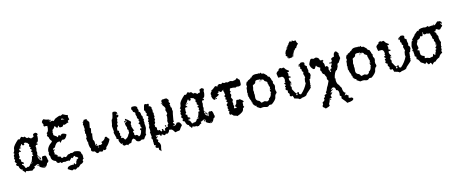

<svg xmlns="http://www.w3.org/2000/svg" viewBox="-50 -1504 5896 2476"><g transform="rotate(-15 2898.0 -266.0)"><path d="M377 12.7 380.9 -2.9 357.4 -2.4 361.3 12.7Q305.2 -8.8 305.2 -23.4L309.1 -46.4Q295.9 -55.2 285.2 -55.2Q256.3 -37.1 241.2 -37.1L245.1 -28.3V-14.6Q228.5 -14.6 205.6 8.3H201.2Q197.3 8.3 197.3 3.4L189.5 8.3H181.2V-1L173.3 3.4L153.3 -1V3.4Q140.1 -5.4 129.4 -5.4H121.6Q121.6 8.3 113.3 8.3H109.4Q109.4 -2.9 77.6 -30.8L85.4 -28.3L89.4 -37.1Q54.7 -37.1 45.4 -96.2Q29.8 -96.2 21.5 -114.3V-118.7Q21.5 -127.9 33.7 -127.9V-132.3L13.7 -159.7Q25.9 -177.2 25.9 -187Q17.6 -187 17.6 -195.8L21 -195.3L14.6 -205.6L17.6 -205.1Q19 -214.4 25.9 -214.4L21.5 -236.8Q21.5 -239.3 37.6 -259.3L22.9 -278.3L38.6 -267.1L29.8 -277.8Q46.9 -290 49.8 -332Q60.1 -366.7 129.4 -427.2Q142.6 -427.2 149.4 -422.9L177.2 -450.2L205.6 -436.5Q212.4 -440.9 221.2 -440.9Q241.2 -413.6 249.5 -413.6L269 -418.5Q269 -412.1 297.4 -395.5Q310.1 -404.8 317.4 -404.8Q317.4 -400.4 321.3 -400.4Q321.3 -409.2 333 -409.2V-436.5Q333 -448.2 365.2 -454.6Q389.2 -443.8 389.2 -436.5V-418.5Q384.8 -418.5 377 -413.6L380.9 -404.8L383.3 -413.1Q380.9 -323.2 345.2 -323.2V-318.4Q356.9 -318.4 356.9 -309.6L358.9 -310.1Q356.9 -295.9 349.1 -295.9Q341.3 -300.3 336.9 -300.3Q325.2 -285.6 325.2 -277.8Q325.2 -272.9 329.1 -264.2Q325.2 -232.9 321.3 -223.1L325.2 -200.7Q317.4 -171.4 317.4 -168.9L356.9 -114.3Q349.1 -112.8 349.1 -105.5L353 -82.5H356.9Q365.2 -82.5 369.1 -127.9L380.9 -137.2H393.1Q397 -137.2 397 -132.3L404.8 -137.2H409.2Q427.7 -137.2 433.1 -73.7Q437 -73.7 437 -68.8Q437 -43.5 413.1 -37.1Q404.8 -6.8 377 12.7ZM145.5 -46.4Q153.3 -46.4 153.3 -55.2Q161.1 -50.8 165.5 -50.8Q186.5 -50.8 205.6 -86.9L213.4 -82.5L233.4 -86.9V-91.8L225.1 -105.5Q245.1 -145 245.1 -168.9Q252 -173.3 265.1 -173.3V-182.6L257.3 -195.8L265.1 -209.5V-223.1Q253.4 -223.1 253.4 -232.4Q257.3 -241.2 257.3 -246.1H261.2L269 -241.2V-250.5Q269 -253.4 249.5 -272.9V-277.8Q261.2 -277.8 261.2 -286.6Q254.9 -286.6 245.1 -304.7Q245.1 -312.5 253.4 -332Q244.1 -332 233.4 -355Q223.1 -355 213.4 -363.8H189.5V-359.4Q193.4 -350.6 193.4 -345.7Q183.6 -336.4 177.2 -336.4Q161.6 -336.4 161.6 -359.4Q151.9 -359.4 137.7 -332Q129.4 -330.6 129.4 -323.2Q135.3 -323.2 141.6 -309.6Q125 -300.3 117.7 -300.3Q117.7 -304.7 113.3 -304.7L109.4 -295.9V-291.5L125.5 -272.9V-264.2L105.5 -268.6L89.4 -250.5Q89.4 -246.1 93.8 -246.1L89.4 -223.1L93.8 -200.7Q87.4 -200.7 77.6 -182.6L93.8 -168.9Q93.8 -173.3 97.7 -173.3V-137.2Q125.5 -128.9 125.5 -118.7L102.1 -123L125.5 -114.3Q125.5 -105.5 113.3 -105.5Q106 -109.9 101.6 -109.9L93.8 -96.2Q114.7 -96.2 129.4 -46.4ZM122.6 -304.7 137.2 -311 126 -319.3 119.6 -312ZM214.4 -85.4 219.7 -107.4 231 -91.3V-88.4ZM297.9 -28.3 285.6 -36.1V-45.4L302.7 -43ZM374.5 12.7H363.8L360.4 -0.5L377.4 -1ZM346.7 -117.7 317.4 -159.7 316.9 -126.5 324.7 -134.3ZM347.7 -85.9 342.8 -112.3 325.2 -127.4 319.8 -120.1Z M510.3 -593.8H518.6Q534.2 -580.6 583 -572.3V-567.9L574.2 -554.7Q591.3 -545.9 591.3 -541.5L612.8 -545.9H621.6L634.3 -537.6L664.1 -563.5Q717.3 -585 724.1 -585L741.2 -580.6L767.1 -593.8Q811 -567.9 827.1 -567.9Q827.1 -563.5 831.5 -563.5L827.1 -541.5Q827.1 -534.7 835.4 -506.8Q810.1 -495.6 810.1 -489.7Q814.5 -481.9 814.5 -472.2L805.7 -468.3Q797.4 -472.2 793 -472.2Q793 -461.9 758.3 -455.1Q751 -459.5 741.2 -459.5Q741.2 -449.2 724.1 -437.5H694.3Q688 -437.5 681.2 -450.7L685.5 -459.5L677.2 -463.9L660.2 -441.9H655.8Q650.9 -441.9 634.3 -468.3H621.6Q621.6 -448.7 586.9 -429.2L591.3 -420.4L583 -398.9L586.9 -377L583 -368.2Q583 -361.3 625.5 -333.5V-325.2H634.3L651.4 -346.7Q664.1 -346.7 664.1 -329.6H668.5Q682.1 -351.1 707 -351.1Q750 -338.9 750 -325.2Q724.6 -272.9 698.7 -272.9Q693.8 -272.9 685.5 -277.3Q668.5 -272.9 647 -242.7Q643.1 -250 643.1 -264.2H625.5Q591.8 -264.2 561.5 -203.6Q537.6 -203.6 531.2 -182.1Q557.1 -182.1 557.1 -173.3Q535.6 -168.9 535.6 -164.6Q540 -133.8 540 -129.9Q535.6 -121.6 535.6 -117.2Q561.5 -117.2 561.5 -99.6H574.2L565.9 -86.9V-82.5Q608.4 -72.8 608.4 -64.9L604.5 -56.2L629.9 -47.9Q629.9 -53.7 643.1 -60.5L664.1 -47.9Q674.8 -47.9 702.6 -73.7Q728.5 -73.7 737.3 -82.5H741.2Q751 -82.5 758.3 -78.1L793 -90.8Q870.1 -81.5 870.1 -56.2Q870.1 -40 882.8 -21.5V8.8L878.4 17.1Q887.2 18.6 887.2 25.9Q865.7 34.7 865.7 56.2L870.1 64.9Q850.6 88.9 827.1 90.8L793 121.1H788.6Q784.2 121.1 784.2 117.2L750 138.7H741.2Q731 129.9 724.1 129.9L707 138.7Q694.3 138.7 651.4 108.4Q651.4 69.3 724.1 69.3Q732.4 73.7 737.3 73.7Q745.6 63 745.6 56.2H754.4Q756.3 73.7 767.1 73.7Q776.4 73.7 784.2 34.7Q791.5 34.7 796.9 13.2L805.7 17.1Q812 17.1 818.4 4.4V0Q816.4 -8.8 796.9 -17.6Q796.9 -13.2 793 -13.2L779.8 -34.7H771.5Q751.5 -13.2 741.2 -13.2Q741.2 -21.5 732.9 -21.5Q732.9 -18.6 698.7 13.2Q698.7 4.4 689.9 4.4H668.5Q654.3 4.4 647 8.8L621.6 4.4H612.8L600.1 13.2Q593.3 13.2 583 -4.4L574.2 0H552.7Q546.9 0 531.2 -21.5L535.6 -30.3Q475.6 -48.8 475.6 -99.6Q475.6 -125.5 462.9 -125.5Q465.8 -160.2 471.7 -160.2Q467.3 -168.9 467.3 -173.3Q467.3 -234.4 544.4 -286.1V-298.8Q521.5 -319.3 518.6 -355.5Q512.7 -355.5 501.5 -377L510.3 -390.1V-402.8L505.9 -411.6Q540 -422.9 540 -498.5Q536.1 -498.5 505.9 -502.9Q505.9 -498.5 501.5 -498.5L492.7 -511.2Q492.7 -521 497.1 -528.8Q484.4 -553.2 484.4 -563.5Q491.2 -583 510.3 -593.8ZM591.8 -568.4Q600.1 -566.9 600.1 -559.6Q600.1 -550.8 591.8 -550.8H587.4Q579.1 -550.8 579.1 -559.6ZM731.4 -523.9 732.9 -528.8 776.9 -524.9Q750 -537.1 750 -541.5H741.2Q732.9 -540.5 731.4 -523.9ZM807.1 -2H811.5V6.3H807.1Z M1016.6 -455.1Q1021 -455.1 1029.8 -450.7L1040.5 -455.1Q1048.8 -450.7 1053.2 -450.7V-446.3L1049.3 -437.5Q1056.6 -437.5 1075.2 -406.7Q1075.2 -394.5 1062 -331.5L1075.2 -322.8Q1062 -266.6 1062 -261.2L1075.2 -252.4Q1066.4 -240.2 1062 -175.3Q1075.2 -155.3 1075.2 -148.9L1077.1 -96.2L1111.8 -78.6Q1113.3 -87.4 1120.6 -87.4H1125Q1134.8 -87.4 1142.1 -83Q1156.2 -91.8 1164.1 -91.8V-96.2L1159.7 -118.2Q1204.6 -127 1220.7 -168H1238.3Q1260.7 -133.3 1268.1 -133.3V-120.1Q1242.2 -66.4 1203.1 -36.1Q1203.1 -9.8 1185.5 -9.8V-5.4H1172.9L1159.7 -14.2H1155.3Q1155.3 3.4 1142.1 3.4H1133.8L1103.5 -5.4Q1099.1 7.8 1077.1 7.8H1072.8Q1065.4 7.8 1046.9 -22.9Q1013.2 -22.9 1003.4 -44.9L1007.8 -76.2Q996.1 -76.2 990.7 -142.1L995.1 -150.9Q984.9 -167 981.9 -216.8Q985.4 -216.8 995.1 -230.5L990.7 -239.3L995.1 -270Q986.3 -270 986.3 -278.8L990.7 -305.2L986.3 -314Q995.1 -328.6 995.1 -340.3V-344.7Q995.1 -355 990.7 -362.3Q995.1 -371.1 995.1 -375.5L986.3 -393.6Q1000 -428.7 1016.6 -450.7ZM1088.9 -113.8 1099.1 -100.6 1090.3 -96.2 1084 -99.6ZM1103.5 -72.3 1099.1 -63.5V-59.6H1103.5Q1111.8 -59.6 1111.8 -67.9ZM1014.2 -454.1 1015.6 -450.7Q1006.3 -439.5 995.1 -416.5H987.8Z M1403.8 -454.1Q1453.6 -454.1 1453.6 -422.9Q1439.5 -420.4 1439.5 -409.2V-399.9H1460.4Q1460.4 -368.7 1432.1 -368.7V-359.9Q1435.5 -351.1 1435.5 -346.2Q1427.2 -346.2 1425.3 -310.1Q1428.7 -310.1 1428.7 -305.7Q1423.3 -305.7 1414.6 -287.6Q1414.6 -279.8 1421.4 -260.7Q1400.4 -252.9 1400.4 -229L1397 -206.5Q1411.1 -206.5 1418 -189Q1411.1 -187.5 1411.1 -179.7L1421.4 -161.6Q1418.9 -143.6 1414.6 -143.6Q1414.6 -126 1432.1 -126V-121.1H1421.4V-98.6H1442.9Q1447.3 -98.6 1463.9 -67.4Q1510.3 -86.4 1520.5 -121.1Q1526.9 -121.1 1538.1 -148.4L1534.7 -157.2V-166L1538.1 -175.3Q1529.3 -189 1523.9 -189L1527.8 -211.4V-215.8Q1513.7 -242.7 1513.7 -269.5Q1537.6 -287.6 1542 -287.6V-301.3Q1527.8 -301.3 1527.8 -310.1V-319.3L1531.2 -328.1Q1562 -310.1 1594.7 -274.4V-260.7Q1584.5 -246.1 1584.5 -238.3L1587.9 -220.2Q1584.5 -211.4 1584.5 -206.5Q1588.4 -206.5 1598.6 -166Q1603.5 -166 1608.9 -152.8Q1595.7 -152.8 1587.9 -143.6Q1589.4 -121.1 1598.6 -121.1L1594.7 -112.3V-98.6Q1594.7 -90.8 1612.8 -85.4L1619.6 -89.8Q1644.5 -78.6 1644.5 -63Q1677.2 -63 1693.8 -130.4Q1689 -130.4 1683.6 -143.6V-148.4Q1683.6 -157.2 1693.8 -157.2Q1700.7 -152.8 1704.6 -152.8Q1708 -161.6 1708 -166L1697.3 -184.1Q1701.2 -189.9 1701.2 -206.5Q1685.1 -215.3 1683.6 -224.6Q1692.9 -238.3 1704.6 -238.3Q1693.8 -257.8 1693.8 -269.5Q1701.2 -269.5 1701.2 -278.8Q1683.6 -285.2 1683.6 -310.1H1687Q1676.3 -342.3 1676.3 -346.2Q1679.7 -354 1679.7 -364.3Q1679.7 -376 1655.3 -386.7Q1655.3 -405.8 1641.1 -422.9Q1641.1 -446.8 1655.3 -454.1H1676.3Q1714.8 -454.1 1722.2 -427.2V-422.9Q1722.2 -418 1718.8 -418L1729.5 -391.1Q1725.6 -383.3 1725.6 -373V-368.7Q1747.1 -368.7 1747.1 -314.5Q1752 -314.5 1757.8 -301.3V-283.2L1753.9 -274.4Q1759.3 -274.4 1764.6 -260.7V-256.3L1757.8 -242.7Q1761.2 -219.2 1761.2 -215.8Q1761.2 -210.9 1757.8 -202.1L1761.2 -175.3V-143.6L1739.7 -76.2L1743.7 -67.4V-63Q1716.8 -36.1 1701.2 -8.8Q1688.5 -8.8 1669.4 -13.2Q1647.9 0 1644.5 0Q1596.7 0 1591.3 -35.6Q1573.7 -53.7 1566.4 -53.7Q1541 -41.5 1534.7 -13.2Q1528.8 -5.4 1492.2 0Q1488.8 8.8 1488.8 13.7L1467.8 0L1435.5 4.9Q1414.6 -6.3 1414.6 -22.5Q1418 -31.2 1418 -35.6H1411.1V-26.9H1400.4Q1378.9 -64 1378.9 -76.2L1382.8 -94.2Q1357.9 -103.5 1357.9 -112.3L1361.3 -121.1L1343.8 -189V-193.4L1350.6 -206.5Q1343.8 -263.2 1343.8 -283.2Q1349.6 -283.2 1361.3 -359.9Q1378.4 -359.9 1393.1 -445.3ZM1449.7 -416.5H1457V-407.7H1449.7ZM1519.5 -301.8H1530.3V-292.5Q1530.3 -283.7 1522.9 -283.7H1516.1Q1508.8 -283.7 1508.8 -292.5Z M1829.6 -444.8Q1850.1 -440.4 1850.1 -436L1858.4 -440.4Q1865.7 -436 1874.5 -436V-418.5L1866.7 -405.3Q1885.7 -405.3 1899.4 -383.3V-370.1Q1899.4 -365.7 1895 -365.7L1903.3 -348.1Q1899.4 -323.7 1899.4 -313Q1907.7 -311.5 1907.7 -304.2L1903.3 -277.8Q1907.7 -270.5 1907.7 -255.9Q1899.4 -254.4 1899.4 -247.1V-238.3L1903.3 -216.3Q1899.4 -216.3 1891.1 -198.7L1895 -189.9V-181.2Q1884.3 -159.2 1878.9 -159.2L1882.8 -137.2L1878.9 -128.4Q1897 -110.8 1899.4 -110.8L1895 -88.9Q1899.4 -71.3 1911.6 -71.3L1919.9 -75.7Q1925.8 -75.7 1940.4 -49.3H1944.3Q1956.5 -53.7 1956.5 -58.1Q1952.6 -66.4 1952.6 -71.3L1960.9 -75.7H1964.8Q1973.1 -74.2 1973.1 -66.9V-53.7Q1981.4 -52.2 1981.4 -44.9Q1988.3 -49.3 1997.6 -49.3L1993.7 -58.1V-66.9Q1993.7 -74.2 2026.4 -88.9L2038.6 -80.1Q2038.6 -119.6 2055.2 -119.6L2050.8 -150.4V-163.6Q2057.1 -168.9 2063 -216.3L2059.1 -225.1V-229.5Q2072.8 -251.5 2075.2 -251.5Q2070.3 -285.6 2063 -295.4Q2063 -303.7 2071.3 -326.2Q2068.4 -339.4 2038.6 -378.9V-383.3H2046.9L2042.5 -414.1V-427.2Q2049.3 -444.8 2071.3 -444.8V-440.4L2079.6 -444.8H2112.3Q2118.2 -444.8 2136.7 -418.5V-405.3Q2136.7 -396.5 2128.9 -396.5Q2128.9 -392.1 2145 -370.1Q2145 -363.8 2132.8 -356.9L2141.1 -335Q2136.7 -326.2 2136.7 -321.8Q2142.6 -321.8 2149.4 -308.6V-286.6L2145 -277.8Q2153.3 -276.4 2153.3 -269Q2145 -245.1 2128.9 -146Q2132.8 -137.2 2132.8 -132.8Q2123 -124 2116.2 -124V-115.2L2132.8 -97.7V-93.3Q2132.8 -84.5 2120.6 -84.5V-75.7H2124.5Q2144 -75.7 2161.6 -106.4H2182.1Q2204.1 -106.4 2218.8 -62.5V-58.1Q2194.3 -33.2 2177.7 -5.4L2161.6 3.4Q2157.2 3.4 2157.2 -1Q2122.6 7.8 2112.3 7.8Q2086.9 -40.5 2067.4 -40.5Q2048.8 -40.5 2042.5 -44.9Q2042.5 -21.5 2014.2 -1L1989.3 -5.4Q1985.4 7.8 1964.8 7.8Q1950.7 -9.8 1936 -9.8Q1930.2 7.8 1923.8 7.8Q1907.7 -14.2 1907.7 -18.6Q1903.3 -18.6 1903.3 -14.2L1874.5 -18.6H1858.4L1862.3 3.4L1882.8 -1V3.4L1858.4 21V34.2Q1874.5 36.6 1874.5 47.4V51.8L1866.7 64.9V69.3Q1891.1 88.4 1891.1 126.5Q1879.4 169.9 1879.4 190.9Q1879.4 195.3 1879.9 198.7L1862.3 179.2Q1854 179.2 1854 170.4V144Q1822.8 144 1817.4 126.5V122.1Q1817.4 113.3 1829.6 113.3Q1829.6 106 1805.2 95.7Q1809.1 87.4 1809.1 82.5L1805.2 73.7L1809.1 64.9L1805.2 56.2Q1805.2 48.3 1808.6 21Q1800.3 21 1800.3 12.2Q1804.2 12.2 1804.2 7.8Q1792 7.8 1792 -1Q1797.9 -1 1804.2 -14.2Q1804.2 -30.8 1796.9 -80.1Q1805.2 -80.1 1805.2 -88.9V-115.2L1800.8 -146Q1808.1 -146 1813.5 -172.4Q1809.1 -180.7 1809.1 -185.5Q1817.4 -199.7 1817.4 -207.5Q1809.1 -207.5 1809.1 -216.3Q1821.3 -236.3 1821.3 -242.7Q1817.4 -251 1817.4 -255.9Q1821.3 -255.9 1829.6 -273.4Q1829.6 -285.2 1809.1 -295.4L1821.3 -326.2Q1815.4 -326.2 1809.1 -339.4V-361.3Q1796.9 -361.3 1796.9 -370.1Q1813.5 -440.4 1817.4 -440.4Q1821.8 -440.4 1829.6 -444.8ZM2028.8 -398.9H2041V-390.1H2028.8ZM2005.9 -115.2H2009.8Q2015.6 -115.2 2022 -102.1Q2022 -93.3 2014.2 -93.3Q2005.9 -93.3 2005.9 -102.1ZM1867.7 -15.1H1876V-6.3H1867.7ZM2104 -80.1V-75.7H2116.2V-84.5Q2108.4 -80.1 2104 -80.1Z M2598.6 12.7 2602.5 -2.9 2579.1 -2.4 2583 12.7Q2526.9 -8.8 2526.9 -23.4L2530.8 -46.4Q2517.6 -55.2 2506.8 -55.2Q2478 -37.1 2462.9 -37.1L2466.8 -28.3V-14.6Q2450.2 -14.6 2427.2 8.3H2422.9Q2418.9 8.3 2418.9 3.4L2411.1 8.3H2402.8V-1L2395 3.4L2375 -1V3.4Q2361.8 -5.4 2351.1 -5.4H2343.3Q2343.3 8.3 2335 8.3H2331.1Q2331.1 -2.9 2299.3 -30.8L2307.1 -28.3L2311 -37.1Q2276.4 -37.1 2267.1 -96.2Q2251.5 -96.2 2243.2 -114.3V-118.7Q2243.2 -127.9 2255.4 -127.9V-132.3L2235.4 -159.7Q2247.6 -177.2 2247.6 -187Q2239.3 -187 2239.3 -195.8L2242.7 -195.3L2236.3 -205.6L2239.3 -205.1Q2240.7 -214.4 2247.6 -214.4L2243.2 -236.8Q2243.2 -239.3 2259.3 -259.3L2244.6 -278.3L2260.3 -267.1L2251.5 -277.8Q2268.6 -290 2271.5 -332Q2281.7 -366.7 2351.1 -427.2Q2364.3 -427.2 2371.1 -422.9L2398.9 -450.2L2427.2 -436.5Q2434.1 -440.9 2442.9 -440.9Q2462.9 -413.6 2471.2 -413.6L2490.7 -418.5Q2490.7 -412.1 2519 -395.5Q2531.7 -404.8 2539.1 -404.8Q2539.1 -400.4 2543 -400.4Q2543 -409.2 2554.7 -409.2V-436.5Q2554.7 -448.2 2586.9 -454.6Q2610.8 -443.8 2610.8 -436.5V-418.5Q2606.4 -418.5 2598.6 -413.6L2602.5 -404.8L2605 -413.1Q2602.5 -323.2 2566.9 -323.2V-318.4Q2578.6 -318.4 2578.6 -309.6L2580.6 -310.1Q2578.6 -295.9 2570.8 -295.9Q2563 -300.3 2558.6 -300.3Q2546.9 -285.6 2546.9 -277.8Q2546.9 -272.9 2550.8 -264.2Q2546.9 -232.9 2543 -223.1L2546.9 -200.7Q2539.1 -171.4 2539.1 -168.9L2578.6 -114.3Q2570.8 -112.8 2570.8 -105.5L2574.7 -82.5H2578.6Q2586.9 -82.5 2590.8 -127.9L2602.5 -137.2H2614.7Q2618.7 -137.2 2618.7 -132.3L2626.5 -137.2H2630.9Q2649.4 -137.2 2654.8 -73.7Q2658.7 -73.7 2658.7 -68.8Q2658.7 -43.5 2634.8 -37.1Q2626.5 -6.8 2598.6 12.7ZM2367.2 -46.4Q2375 -46.4 2375 -55.2Q2382.8 -50.8 2387.2 -50.8Q2408.2 -50.8 2427.2 -86.9L2435.1 -82.5L2455.1 -86.9V-91.8L2446.8 -105.5Q2466.8 -145 2466.8 -168.9Q2473.6 -173.3 2486.8 -173.3V-182.6L2479 -195.8L2486.8 -209.5V-223.1Q2475.1 -223.1 2475.1 -232.4Q2479 -241.2 2479 -246.1H2482.9L2490.7 -241.2V-250.5Q2490.7 -253.4 2471.2 -272.9V-277.8Q2482.9 -277.8 2482.9 -286.6Q2476.6 -286.6 2466.8 -304.7Q2466.8 -312.5 2475.1 -332Q2465.8 -332 2455.1 -355Q2444.8 -355 2435.1 -363.8H2411.1V-359.4Q2415 -350.6 2415 -345.7Q2405.3 -336.4 2398.9 -336.4Q2383.3 -336.4 2383.3 -359.4Q2373.5 -359.4 2359.4 -332Q2351.1 -330.6 2351.1 -323.2Q2356.9 -323.2 2363.3 -309.6Q2346.7 -300.3 2339.4 -300.3Q2339.4 -304.7 2335 -304.7L2331.1 -295.9V-291.5L2347.2 -272.9V-264.2L2327.1 -268.6L2311 -250.5Q2311 -246.1 2315.4 -246.1L2311 -223.1L2315.4 -200.7Q2309.1 -200.7 2299.3 -182.6L2315.4 -168.9Q2315.4 -173.3 2319.3 -173.3V-137.2Q2347.2 -128.9 2347.2 -118.7L2323.7 -123L2347.2 -114.3Q2347.2 -105.5 2335 -105.5Q2327.6 -109.9 2323.2 -109.9L2315.4 -96.2Q2336.4 -96.2 2351.1 -46.4ZM2344.2 -304.7 2358.9 -311 2347.7 -319.3 2341.3 -312ZM2436 -85.4 2441.4 -107.4 2452.6 -91.3V-88.4ZM2519.5 -28.3 2507.3 -36.1V-45.4L2524.4 -43ZM2596.2 12.7H2585.4L2582 -0.5L2599.1 -1ZM2568.4 -117.7 2539.1 -159.7 2538.6 -126.5 2546.4 -134.3ZM2569.3 -85.9 2564.5 -112.3 2546.9 -127.4 2541.5 -120.1Z M3051.3 -460H3064Q3064 -453.1 3089.8 -429.7V-386.2Q3089.8 -355.5 3072.8 -355.5Q3065.4 -351.6 3055.7 -351.6Q3052.2 -351.6 3029.8 -355.5L3012.7 -347.2Q2984.4 -355.5 2973.6 -355.5H2939.5L2930.7 -325.2Q2939.5 -323.7 2939.5 -316.4L2926.3 -299.3V-290.5L2935.1 -277.3Q2935.1 -259.8 2921.9 -242.7L2939.5 -203.6Q2926.3 -186.5 2926.3 -177.7L2930.7 -160.2L2926.3 -134.3Q2935.1 -132.8 2935.1 -125.5V-121.1Q2926.3 -110.4 2926.3 -103.5Q2930.7 -95.2 2930.7 -90.8L2960.9 -94.7V-103.5Q2947.8 -103.5 2947.8 -112.3V-125.5Q2969.2 -140.1 2969.2 -151.4Q2975.6 -190.4 2986.8 -190.4L3012.7 -186Q3021 -190.4 3025.4 -190.4Q3068.4 -160.2 3068.4 -147L3046.9 -134.3L3051.3 -125.5Q3046.9 -101.6 3046.9 -90.8Q3055.7 -89.4 3055.7 -82V-77.6Q3034.2 -66.4 3034.2 -60.1Q3034.2 -15.1 2939.5 13.7Q2939.5 5.9 2896 -3.9Q2896 -8.8 2870.1 -29.8L2861.8 -25.4Q2855.5 -25.4 2848.6 -38.6V-55.7L2857.4 -68.8Q2857.4 -75.2 2844.2 -82Q2848.6 -94.7 2853 -94.7Q2844.2 -112.3 2844.2 -125.5Q2850.6 -125.5 2857.4 -138.2Q2844.2 -138.2 2844.2 -147V-164.6L2866.2 -186L2848.6 -208Q2855.5 -208 2866.2 -225.1Q2848.6 -225.1 2848.6 -238.3L2853 -247.1Q2848.6 -247.1 2848.6 -251.5Q2857.4 -251.5 2857.4 -260.3Q2851.1 -260.3 2844.2 -272.9Q2844.2 -280.3 2861.8 -299.3Q2853 -313.5 2853 -320.8H2857.4Q2848.6 -338.4 2848.6 -351.6Q2853 -359.9 2853 -364.3L2822.8 -342.8H2810.1L2792.5 -359.9H2788.6Q2785.2 -334 2762.7 -334L2784.2 -316.4Q2769.5 -303.7 2719.2 -281.7L2723.6 -272.9Q2723.6 -264.6 2715.3 -264.6Q2692.4 -264.6 2680.7 -316.4Q2680.7 -326.2 2685.1 -334Q2680.7 -341.8 2680.7 -351.6Q2685.5 -367.7 2702.1 -381.8V-395Q2719.2 -395 2762.7 -434.1L2792.5 -420.9Q2792.5 -441.4 2822.8 -446.8Q2840.3 -438.5 2848.6 -438.5Q2848.6 -444.3 2861.8 -451.2H2870.1L2883.3 -442.4H2891.6Q2901.4 -442.4 2909.2 -446.8L2930.7 -438.5Q2957 -446.8 2964.8 -446.8Q2973.6 -446.8 2995.1 -438.5Q3051.3 -442.4 3051.3 -460ZM2732.9 -283.7H2737.3Q2745.6 -282.2 2745.6 -274.9L2737.3 -270.5H2732.9Q2724.1 -270.5 2724.1 -279.3Z M3342.3 -1Q3336.9 -1 3331.5 -2.7Q3326.2 -4.4 3319.8 -6.3Q3313.5 -8.3 3306.2 -10Q3298.8 -11.7 3289.6 -11.7L3253.9 -8.3L3210 -37.1L3213.9 -51.3L3190.9 -55.7L3192.9 -62.5Q3192.9 -65.9 3189.5 -65.9L3184.6 -64.9Q3181.6 -77.6 3169.9 -88.9L3178.2 -103L3167 -104Q3167 -120.1 3164.1 -129.9Q3159.7 -143.6 3151.9 -157.7Q3148.9 -162.6 3148.9 -167L3149.4 -170.9Q3149.4 -181.2 3138.7 -202.1L3147.5 -210L3137.7 -211.4Q3144.5 -224.1 3144.5 -233.9L3140.1 -252.9Q3140.1 -254.4 3141.1 -255.6Q3142.1 -256.8 3143.1 -260.3Q3144 -263.7 3145.3 -270.3Q3146.5 -276.9 3147 -289.6Q3147.9 -314 3150.4 -314L3154.3 -310.1Q3155.3 -310.1 3157.2 -314.9Q3159.2 -319.8 3159.2 -326.7L3155.3 -344.2Q3158.2 -357.9 3165.5 -372.1Q3172.9 -386.2 3180.7 -386.2Q3184.6 -386.2 3188.5 -382.3V-393.1L3228.5 -410.6V-422.4L3239.3 -416.5Q3258.8 -443.4 3284.2 -447.3L3303.7 -448.7Q3321.8 -448.7 3330.6 -445.3L3343.3 -449.7Q3349.6 -443.4 3358.4 -443.4Q3366.7 -443.4 3377.9 -450.7Q3377.9 -431.6 3392.1 -431.6L3397 -432.1Q3405.3 -432.1 3410.6 -429.2Q3417.5 -424.8 3427.2 -412.6Q3430.7 -407.7 3435.5 -404.8Q3445.3 -400.4 3452.1 -377.4L3473.6 -367.7Q3473.6 -354.5 3479.2 -347.4Q3484.9 -340.3 3484.9 -335L3484.4 -330.1Q3484.4 -319.3 3498 -302.7L3494.6 -291.5L3495.1 -272L3506.8 -252.4L3508.3 -238.8Q3508.3 -222.2 3501 -205.6V-180.2Q3507.3 -168 3507.3 -152.8L3506.8 -145Q3479.5 -127.4 3476.6 -96.2Q3473.6 -64.9 3409.2 -18.1H3376Q3360.4 -1 3342.3 -1ZM3360.4 -69.8Q3370.1 -69.8 3381.6 -78.9Q3393.1 -87.9 3393.1 -93.3Q3393.1 -96.2 3389.6 -98.1Q3429.2 -116.7 3432.6 -166.5L3439.9 -161.6L3430.7 -192.9L3431.6 -206.5L3447.8 -199.7Q3443.4 -210.4 3432.6 -213.4Q3441.9 -224.1 3441.9 -235.8Q3441.9 -247.6 3432.6 -258.3L3433.6 -267.1Q3433.6 -275.4 3429.9 -280.3Q3426.3 -285.2 3426.3 -294.9L3426.8 -304.7Q3426.8 -312 3421.6 -316.2Q3416.5 -320.3 3409.9 -323.7Q3403.3 -327.1 3397.7 -331.3Q3392.1 -335.4 3391.1 -343.3Q3389.2 -357.9 3360.4 -361.8L3360.8 -357.4Q3360.8 -338.4 3327.1 -338.4Q3338.9 -344.2 3338.9 -349.6Q3338.9 -353 3334.5 -356Q3351.6 -357.9 3352.5 -359.9Q3352.5 -362.8 3342.8 -366.7V-373.5L3335 -367.7Q3323.2 -371.1 3307.1 -371.1Q3280.3 -371.1 3277.3 -353.5Q3274.4 -339.4 3267.1 -334.2Q3259.8 -329.1 3252.2 -326.4Q3244.6 -323.7 3238.8 -319.8Q3232.9 -315.9 3232.9 -304.7L3233.4 -304.2Q3233.4 -290 3228.5 -276.1Q3223.6 -262.2 3223.6 -255.9L3227.5 -231.9L3224.6 -215.3L3227.5 -194.8L3223.6 -151.4Q3223.6 -123 3249.5 -108.4Q3261.2 -106 3266.8 -100.1Q3272.5 -94.2 3275.6 -88.1Q3278.8 -82 3281.5 -77.4Q3284.2 -72.8 3291 -72.8L3327.1 -81.1Q3335.4 -81.1 3345.2 -75.4Q3355 -69.8 3360.4 -69.8ZM3343.3 -341.3Q3358.4 -344.2 3358.4 -359.9Q3351.1 -355 3339.4 -354.5L3343.3 -352.1Q3340.8 -344.7 3333.5 -340.3Z M3636.7 -441.4Q3649.4 -437 3649.4 -432.6L3670.4 -437H3674.3Q3681.6 -437 3699.7 -405.8L3729 -383.3Q3733.4 -383.3 3733.4 -378.9V-374Q3733.4 -365.2 3708 -365.2V-360.8Q3716.3 -350.1 3716.3 -342.8Q3712.4 -328.1 3712.4 -311.5Q3730 -302.7 3733.4 -302.7V-289.1H3720.7L3712.4 -293.5Q3712.4 -284.7 3704.1 -284.7Q3704.1 -247.1 3725.1 -231V-226.6Q3704.1 -226.6 3704.1 -177.2Q3712.4 -175.8 3712.4 -168.5V-159.2Q3712.4 -149.4 3708 -141.6Q3742.7 -74.2 3750 -74.2H3758.3L3771 -83.5Q3778.3 -78.6 3788.1 -78.6L3783.7 -69.8V-61Q3783.7 -54.7 3796.4 -47.4H3809.1Q3867.7 -97.7 3901.4 -168.5Q3897.5 -176.8 3897.5 -181.6H3901.4Q3901.4 -186 3897.5 -186Q3902.3 -239.7 3914.1 -239.7Q3908.7 -274.9 3901.4 -289.1Q3901.4 -296.9 3909.7 -315.9Q3893.1 -325.2 3893.1 -338.4L3897.5 -347.2Q3894 -360.8 3880.4 -365.2L3884.8 -374V-410.2Q3867.7 -410.2 3867.7 -418.9Q3887.7 -423.3 3905.8 -441.4H3914.1Q3952.1 -441.4 3952.1 -418.9Q3947.8 -413.1 3947.8 -396.5L3973.1 -374Q3973.1 -369.6 3968.8 -360.8Q3973.1 -328.6 3977.1 -320.3Q3973.1 -312.5 3973.1 -302.7V-289.1Q3989.7 -289.1 3989.7 -249Q3984.9 -249 3973.1 -208.5Q3964.8 -204.1 3960.4 -204.1V-186L3956.1 -154.8Q3960.4 -154.8 3960.4 -150.4Q3952.1 -148.9 3952.1 -141.6L3956.1 -123.5Q3952.1 -110.4 3947.8 -110.4L3952.1 -101.1Q3951.7 -94.2 3876.5 -29.8Q3876.5 -3.4 3800.8 2Q3800.8 10.7 3771 10.7Q3771 -1 3708 -16.1Q3708 -26.9 3695.3 -56.6L3687 -51.8Q3661.6 -51.8 3661.6 -69.8L3666 -87.9L3649.4 -110.4V-114.7L3653.3 -137.2Q3636.2 -143.1 3628.4 -159.2V-164.1Q3628.4 -172.9 3640.6 -172.9V-177.2L3632.3 -190.9V-195.3Q3632.3 -206.5 3649.4 -208.5V-212.9L3632.3 -231Q3632.3 -243.2 3653.3 -244.6L3645 -266.6Q3653.3 -266.6 3653.3 -275.9Q3653.3 -329.6 3611.3 -329.6L3603 -325.2L3594.7 -329.6Q3586.4 -325.2 3582 -325.2Q3574.7 -331.5 3569.3 -383.3Q3573.7 -401.9 3606.9 -418.9Q3606.9 -441.4 3636.7 -441.4ZM3877.9 -408.7H3881.8V-395H3869.1V-399.4Q3870.6 -408.7 3877.9 -408.7ZM3717.3 -213.9H3721.2V-200.7H3717.3Q3708.5 -200.7 3708.5 -209.5ZM3750 -69.8 3746.1 -61V-56.6Q3747.1 -47.4 3754.4 -47.4Q3760.7 -47.4 3767.1 -65.4Q3757.3 -65.4 3750 -69.8ZM3870.1 -745.6H3873Q3888.2 -733.4 3892.1 -733.4Q3906.7 -736.8 3916.5 -736.8Q3920.9 -705.6 3935.5 -690.4V-684.6Q3921.9 -677.2 3905.8 -651.4Q3905.8 -642.1 3894.5 -636.2Q3889.2 -639.2 3886.2 -639.2Q3883.8 -628.9 3870.1 -614.7H3861.8Q3829.1 -557.6 3829.1 -547.4L3825.7 -550.8L3829.1 -541L3815.4 -534.7L3776.9 -532.2L3761.2 -541L3763.7 -547.4Q3758.3 -547.4 3758.3 -553.7Q3763.7 -553.7 3763.7 -559.6Q3744.6 -572.8 3744.6 -577.6V-584Q3744.6 -589.8 3752.9 -589.8V-593.3H3747.6V-605.5Q3764.2 -657.2 3785.6 -657.2V-663.1Q3774.4 -663.1 3774.4 -669.4Q3775.4 -675.3 3780.3 -675.3H3782.7L3788.1 -672.4Q3798.3 -699.7 3818.4 -711.9V-721.2Q3821.8 -721.2 3840.3 -742.7H3845.7L3856.4 -733.4H3864.7Q3864.7 -745.6 3870.1 -745.6ZM3776.9 -550.8 3772.5 -543.5 3776.4 -541 3779.8 -550.8ZM3835.9 -552.2H3838.9Q3843.8 -551.3 3843.8 -545.9L3838.9 -543H3835.9ZM3866.2 -612.3 3836.4 -553.2 3832 -554.2 3861.3 -610.8Z M4370.1 -463.9H4383.8Q4387.7 -463.9 4410.6 -429.7Q4410.6 -424.3 4406.2 -415L4415 -366.2L4378.9 -312.5Q4356.4 -312.5 4356.4 -273.4L4334 -229.5Q4311 -229.5 4288.6 -166L4279.8 -131.8L4288.6 -127L4284.2 -107.4Q4284.2 -53.7 4311 -34.2Q4311 -23.9 4334 9.8Q4334 72.3 4365.7 83V87.9Q4359.4 88.4 4347.7 112.3V117.2Q4362.3 107.4 4370.1 107.4Q4370.1 122.1 4392.6 122.1L4388.2 156.2Q4401.9 156.2 4401.9 166L4410.6 161.1Q4435.1 161.1 4442.4 180.7Q4442.4 212.4 4352.1 214.8Q4352.1 204.1 4297.9 141.6V136.7L4302.2 112.3Q4284.2 102.5 4284.2 97.7L4288.6 68.4Q4288.6 21.5 4256.8 19.5Q4256.8 -24.4 4225.6 -24.4H4220.7Q4206.1 -9.8 4193.8 -9.8Q4195.3 0 4202.6 0Q4211.4 -4.9 4216.3 -4.9V4.9Q4190.4 11.2 4180.2 34.2Q4180.2 43.9 4193.8 43.9V53.7Q4182.6 53.7 4170.9 63.5L4175.8 87.9V102.5L4152.8 97.7Q4132.8 157.2 4121.6 170.9Q4126 179.2 4126 190.4Q4113.8 203.6 4066.9 214.8Q4066.9 210 4035.6 185.5V170.9Q4048.8 154.8 4048.8 146.5Q4044.4 137.2 4044.4 131.8Q4080.6 110.8 4080.6 97.7Q4076.2 88.4 4076.2 83Q4082 83 4098.6 58.6Q4094.2 49.3 4094.2 43.9Q4117.2 34.2 4126 34.2L4121.6 9.8Q4135.3 5.4 4152.8 -43.9Q4165.5 -57.1 4193.8 -122.1L4180.2 -146.5V-166Q4180.2 -170.9 4184.6 -170.9Q4169.9 -194.3 4162.1 -219.7Q4140.6 -219.7 4134.8 -268.6Q4126 -268.6 4126 -283.2Q4126 -291.5 4134.8 -312.5Q4089.8 -336.9 4089.8 -351.6H4085L4062.5 -317.4H4044.4Q4008.3 -349.1 4008.3 -390.6Q4034.2 -454.1 4048.8 -454.1Q4071.8 -454.1 4071.8 -444.3L4112.3 -454.1Q4152.8 -441.4 4152.8 -410.2Q4152.8 -404.3 4170.9 -400.4Q4179.7 -405.3 4184.6 -405.3L4198.2 -385.7Q4189.5 -380.9 4184.6 -380.9V-371.1Q4198.2 -353 4198.2 -336.9V-307.6H4202.6L4211.9 -312.5Q4231.9 -312.5 4238.8 -283.2L4230 -263.7Q4238.8 -263.7 4243.7 -224.6H4256.8L4252.4 -234.4V-253.9Q4256.8 -268.6 4279.8 -268.6Q4270.5 -280.3 4270.5 -288.1Q4270.5 -292.5 4288.6 -317.4V-332H4261.7V-336.9Q4262.7 -346.7 4270.5 -346.7Q4278.3 -341.8 4288.6 -341.8L4302.2 -361.3L4297.9 -385.7Q4314.5 -402.8 4342.8 -405.3Q4342.8 -448.7 4370.1 -463.9ZM4187 28.3H4200.7V38.1H4196.3Q4187 38.1 4187 28.3ZM4161.1 104.5 4165.5 114.3Q4165.5 124 4156.7 124L4152.3 114.3Q4153.8 104.5 4161.1 104.5Z M4675.3 -1Q4669.9 -1 4664.6 -2.7Q4659.2 -4.4 4652.8 -6.3Q4646.5 -8.3 4639.2 -10Q4631.8 -11.7 4622.6 -11.7L4586.9 -8.3L4543 -37.1L4546.9 -51.3L4523.9 -55.7L4525.9 -62.5Q4525.9 -65.9 4522.5 -65.9L4517.6 -64.9Q4514.6 -77.6 4502.9 -88.9L4511.2 -103L4500 -104Q4500 -120.1 4497.1 -129.9Q4492.7 -143.6 4484.9 -157.7Q4481.9 -162.6 4481.9 -167L4482.4 -170.9Q4482.4 -181.2 4471.7 -202.1L4480.5 -210L4470.7 -211.4Q4477.5 -224.1 4477.5 -233.9L4473.1 -252.9Q4473.1 -254.4 4474.1 -255.6Q4475.1 -256.8 4476.1 -260.3Q4477.1 -263.7 4478.3 -270.3Q4479.5 -276.9 4480 -289.6Q4481 -314 4483.4 -314L4487.3 -310.1Q4488.3 -310.1 4490.2 -314.9Q4492.2 -319.8 4492.2 -326.7L4488.3 -344.2Q4491.2 -357.9 4498.5 -372.1Q4505.9 -386.2 4513.7 -386.2Q4517.6 -386.2 4521.5 -382.3V-393.1L4561.5 -410.6V-422.4L4572.3 -416.5Q4591.8 -443.4 4617.2 -447.3L4636.7 -448.7Q4654.8 -448.7 4663.6 -445.3L4676.3 -449.7Q4682.6 -443.4 4691.4 -443.4Q4699.7 -443.4 4710.9 -450.7Q4710.9 -431.6 4725.1 -431.6L4730 -432.1Q4738.3 -432.1 4743.7 -429.2Q4750.5 -424.8 4760.3 -412.6Q4763.7 -407.7 4768.6 -404.8Q4778.3 -400.4 4785.2 -377.4L4806.6 -367.7Q4806.6 -354.5 4812.3 -347.4Q4817.9 -340.3 4817.9 -335L4817.4 -330.1Q4817.4 -319.3 4831.1 -302.7L4827.6 -291.5L4828.1 -272L4839.8 -252.4L4841.3 -238.8Q4841.3 -222.2 4834 -205.6V-180.2Q4840.3 -168 4840.3 -152.8L4839.8 -145Q4812.5 -127.4 4809.6 -96.2Q4806.6 -64.9 4742.2 -18.1H4709Q4693.4 -1 4675.3 -1ZM4693.4 -69.8Q4703.1 -69.8 4714.6 -78.9Q4726.1 -87.9 4726.1 -93.3Q4726.1 -96.2 4722.7 -98.1Q4762.2 -116.7 4765.6 -166.5L4772.9 -161.6L4763.7 -192.9L4764.6 -206.5L4780.8 -199.7Q4776.4 -210.4 4765.6 -213.4Q4774.9 -224.1 4774.9 -235.8Q4774.9 -247.6 4765.6 -258.3L4766.6 -267.1Q4766.6 -275.4 4762.9 -280.3Q4759.3 -285.2 4759.3 -294.9L4759.8 -304.7Q4759.8 -312 4754.6 -316.2Q4749.5 -320.3 4742.9 -323.7Q4736.3 -327.1 4730.7 -331.3Q4725.1 -335.4 4724.1 -343.3Q4722.2 -357.9 4693.4 -361.8L4693.8 -357.4Q4693.8 -338.4 4660.2 -338.4Q4671.9 -344.2 4671.9 -349.6Q4671.9 -353 4667.5 -356Q4684.6 -357.9 4685.5 -359.9Q4685.5 -362.8 4675.8 -366.7V-373.5L4668 -367.7Q4656.2 -371.1 4640.1 -371.1Q4613.3 -371.1 4610.4 -353.5Q4607.4 -339.4 4600.1 -334.2Q4592.8 -329.1 4585.2 -326.4Q4577.6 -323.7 4571.8 -319.8Q4565.9 -315.9 4565.9 -304.7L4566.4 -304.2Q4566.4 -290 4561.5 -276.1Q4556.6 -262.2 4556.6 -255.9L4560.5 -231.9L4557.6 -215.3L4560.5 -194.8L4556.6 -151.4Q4556.6 -123 4582.5 -108.4Q4594.2 -106 4599.9 -100.1Q4605.5 -94.2 4608.6 -88.1Q4611.8 -82 4614.5 -77.4Q4617.2 -72.8 4624 -72.8L4660.2 -81.1Q4668.5 -81.1 4678.2 -75.4Q4688 -69.8 4693.4 -69.8ZM4676.3 -341.3Q4691.4 -344.2 4691.4 -359.9Q4684.1 -355 4672.4 -354.5L4676.3 -352.1Q4673.8 -344.7 4666.5 -340.3Z M4969.7 -441.4Q4982.4 -437 4982.4 -432.6L5003.4 -437H5007.3Q5014.6 -437 5032.7 -405.8L5062 -383.3Q5066.4 -383.3 5066.4 -378.9V-374Q5066.4 -365.2 5041 -365.2V-360.8Q5049.3 -350.1 5049.3 -342.8Q5045.4 -328.1 5045.4 -311.5Q5063 -302.7 5066.4 -302.7V-289.1H5053.7L5045.4 -293.5Q5045.4 -284.7 5037.1 -284.7Q5037.1 -247.1 5058.1 -231V-226.6Q5037.1 -226.6 5037.1 -177.2Q5045.4 -175.8 5045.4 -168.5V-159.2Q5045.4 -149.4 5041 -141.6Q5075.7 -74.2 5083 -74.2H5091.3L5104 -83.5Q5111.3 -78.6 5121.1 -78.6L5116.7 -69.8V-61Q5116.7 -54.7 5129.4 -47.4H5142.1Q5200.7 -97.7 5234.4 -168.5Q5230.5 -176.8 5230.5 -181.6H5234.4Q5234.4 -186 5230.5 -186Q5235.4 -239.7 5247.1 -239.7Q5241.7 -274.9 5234.4 -289.1Q5234.4 -296.9 5242.7 -315.9Q5226.1 -325.2 5226.1 -338.4L5230.5 -347.2Q5227.1 -360.8 5213.4 -365.2L5217.8 -374V-410.2Q5200.7 -410.2 5200.7 -418.9Q5220.7 -423.3 5238.8 -441.4H5247.1Q5285.2 -441.4 5285.2 -418.9Q5280.8 -413.1 5280.8 -396.5L5306.2 -374Q5306.2 -369.6 5301.8 -360.8Q5306.2 -328.6 5310.1 -320.3Q5306.2 -312.5 5306.2 -302.7V-289.1Q5322.8 -289.1 5322.8 -249Q5317.9 -249 5306.2 -208.5Q5297.9 -204.1 5293.5 -204.1V-186L5289.1 -154.8Q5293.5 -154.8 5293.5 -150.4Q5285.2 -148.9 5285.2 -141.6L5289.1 -123.5Q5285.2 -110.4 5280.8 -110.4L5285.2 -101.1Q5284.7 -94.2 5209.5 -29.8Q5209.5 -3.4 5133.8 2Q5133.8 10.7 5104 10.7Q5104 -1 5041 -16.1Q5041 -26.9 5028.3 -56.6L5020 -51.8Q4994.6 -51.8 4994.6 -69.8L4999 -87.9L4982.4 -110.4V-114.7L4986.3 -137.2Q4969.2 -143.1 4961.4 -159.2V-164.1Q4961.4 -172.9 4973.6 -172.9V-177.2L4965.3 -190.9V-195.3Q4965.3 -206.5 4982.4 -208.5V-212.9L4965.3 -231Q4965.3 -243.2 4986.3 -244.6L4978 -266.6Q4986.3 -266.6 4986.3 -275.9Q4986.3 -329.6 4944.3 -329.6L4936 -325.2L4927.7 -329.6Q4919.4 -325.2 4915 -325.2Q4907.7 -331.5 4902.3 -383.3Q4906.7 -401.9 4939.9 -418.9Q4939.9 -441.4 4969.7 -441.4ZM5210.9 -408.7H5214.8V-395H5202.1V-399.4Q5203.6 -408.7 5210.9 -408.7ZM5050.3 -213.9H5054.2V-200.7H5050.3Q5041.5 -200.7 5041.5 -209.5ZM5083 -69.8 5079.1 -61V-56.6Q5080.1 -47.4 5087.4 -47.4Q5093.8 -47.4 5100.1 -65.4Q5090.3 -65.4 5083 -69.8Z M5752 -497.6Q5755.9 -497.6 5755.9 -492.7Q5763.7 -497.6 5768.1 -497.6Q5794.4 -485.4 5796.4 -474.1V-455.1H5792.5L5780.3 -464.4H5772.5L5792.5 -436V-426.8Q5760.3 -400.9 5760.3 -393.6L5739.7 -388.7Q5728 -398.4 5703.6 -407.7Q5689.5 -379.4 5683.1 -379.4Q5675.3 -384.3 5670.9 -384.3V-379.4Q5695.3 -361.3 5695.3 -356V-351.1L5691.4 -341.8Q5700.7 -341.8 5711.4 -303.7Q5711.4 -298.8 5707.5 -289.6Q5711.4 -254.4 5723.6 -228Q5715.3 -211.9 5711.4 -181.2Q5715.3 -171.9 5715.3 -167L5703.6 -157.2L5707.5 -147.9V-133.8L5699.2 -119.6V-114.7L5703.6 -91.3Q5671.4 -83 5650.9 -43.9Q5608.9 -28.3 5594.2 -6.3Q5559.1 -6.3 5545.4 26.9Q5532.2 -6.3 5517.1 -6.3Q5517.1 4.4 5497.1 7.8Q5476.6 -16.6 5476.6 -24.9H5472.7L5452.1 -6.3Q5452.1 -17.1 5403.8 -43.9Q5381.8 -96.2 5363.3 -96.2L5367.2 -128.9Q5360.4 -128.9 5347.2 -143.1L5351.1 -152.8Q5347.2 -185.1 5347.2 -204.6V-209.5H5338.9V-218.8Q5340.3 -228 5347.2 -228L5342.8 -252V-275.4L5358.9 -332Q5372.1 -341.8 5379.4 -341.8V-346.2H5367.2V-351.1L5407.7 -393.6H5416L5411.6 -402.8L5468.3 -450.2Q5469.7 -440.9 5476.6 -440.9H5480.5Q5480.5 -469.2 5553.7 -469.2Q5569.3 -464.4 5585.9 -464.4L5610.4 -474.1Q5610.4 -470.2 5622.6 -460L5650.9 -464.4H5683.1V-474.1H5691.4L5687 -464.4Q5691.4 -464.4 5691.4 -460Q5708.5 -460 5743.7 -497.6ZM5525.4 -412.6Q5518.1 -365.2 5508.8 -365.2L5480.5 -370.1Q5480.5 -341.8 5436 -332Q5436 -319.3 5416 -285.2Q5416 -272.9 5423.8 -237.8Q5421.4 -213.9 5403.8 -213.9V-204.6Q5410.6 -204.6 5427.7 -195.3L5423.8 -171.4Q5427.7 -162.6 5427.7 -157.2H5423.8Q5423.8 -122.6 5472.7 -110.4V-105.5L5468.3 -82H5472.7Q5502.4 -82 5529.3 -67.9Q5563.5 -77.1 5569.8 -77.1Q5569.8 -72.3 5573.7 -72.3Q5583.5 -105.5 5589.8 -105.5H5598.1V-91.3H5614.3Q5614.3 -112.3 5630.4 -133.8V-138.7L5626.5 -147.9Q5639.6 -157.2 5646.5 -157.2L5634.8 -176.3Q5634.8 -183.6 5658.7 -199.7Q5658.7 -247.1 5638.7 -266.1Q5642.6 -272.5 5642.6 -289.6Q5636.2 -289.6 5626.5 -308.6Q5630.4 -317.9 5630.4 -322.8Q5619.1 -342.8 5614.3 -374.5Q5591.3 -374.5 5569.8 -384.3Q5562.5 -379.4 5553.7 -379.4H5541.5Q5535.6 -379.4 5529.3 -393.6V-402.8L5533.2 -412.6ZM5648.4 -245.1Q5656.2 -229 5656.2 -201.2L5649.4 -197.3Z"/></g></svg>

Font: Truetypewriter PolyglOTT
Style: Regular
Weight: 400
Designer: Sergey Beatoff a.k.a. Sam_T
Version: Version 3.76